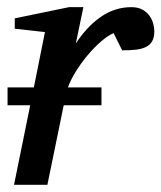

<svg xmlns="http://www.w3.org/2000/svg" viewBox="-20 -514 449 534"><path d="M409.2 -426.8Q409.2 -409.2 402.8 -398.7Q396.5 -388.2 384.8 -382.8Q373 -377.4 356.7 -375.7Q340.3 -374 319.8 -374L295.9 -421.9Q279.3 -414.6 260.5 -398.2Q241.7 -381.8 223.9 -360.6Q206.1 -339.4 191.4 -315.9Q176.8 -292.5 168.9 -271H262.2V-221.2H157.2L111.8 0H19L64 -221.2H1V-271H74.2L105 -424.8L21 -434.1V-462.9L171.9 -494.1H211.9L190.9 -393.1Q221.7 -440.4 260.7 -467.3Q299.8 -494.1 345.2 -494.1Q363.3 -494.1 375.5 -487.5Q387.7 -481 395.3 -470.7Q402.8 -460.4 406 -448.7Q409.2 -437 409.2 -426.8Z"/></svg>

Font: Charis SIL Afr
Style: Italic
Weight: 400
Italic angle: -11°
Foundry: SIL International
Version: Version 5.000